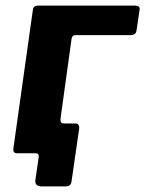

<svg xmlns="http://www.w3.org/2000/svg" viewBox="-20 -550 521 689"><path d="M131 119Q104 119 107 96L119 13Q121 0 107 0H60L75 -107H193L197 -122Q196 -107 209 -107H250Q266 -107 264 -88L237 99Q236 109 231 114Q226 119 213 119ZM41 0Q26 0 28 -17L98 -515Q100 -530 117 -530H465Q473 -530 477.5 -526.5Q482 -523 481 -515L470 -441Q468 -424 448 -424H250Q240 -424 237 -412L182 -15Q181 0 163 0Z"/></svg>

Font: Libre Franklin
Style: Bold Italic
Weight: 700
Italic angle: -8°
Designer: Pablo Impallari, Rodrigo Fuenzalida, Nhung Nguyen
Foundry: Impallari Type
Version: Version 3.000